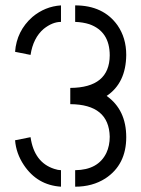

<svg xmlns="http://www.w3.org/2000/svg" viewBox="-20 -704 535 727"><path d="M264.6 2.9V-59.6Q351.6 -60.5 382.8 -125Q395.5 -152.3 395.5 -186.5Q392.6 -308.6 246.1 -309.6V-371.1Q394.5 -372.1 395.5 -494.1Q395.5 -585 318.4 -612.3Q293.9 -620.1 264.6 -621.1V-683.6Q371.1 -683.6 424.8 -608.4Q458 -560.5 458 -496.1Q457 -389.6 383.8 -340.8Q458 -288.1 458 -184.6Q458 -80.1 378.9 -28.3Q330.1 2.9 264.6 2.9ZM37.1 -172.9 95.7 -184.6Q109.4 -88.9 185.5 -64.5Q200.2 -59.6 210.9 -59.6V2.9Q121.1 -2.9 70.3 -79.1Q41 -123 37.1 -172.9ZM37.1 -507.8Q43 -586.9 102.5 -639.6Q150.4 -679.7 210.9 -683.6V-621.1Q178.7 -621.1 145.5 -594.7Q105.5 -560.5 95.7 -496.1Z"/></svg>

Font: Post No Bills Colombo Medium
Style: Regular
Weight: 500
Designer: Kosala Senevirathne, Siva Puranthara, Lasantha Premarathna, Tharique Azeez
Foundry: Mooniak
Version: Version 1.220 ; ttfautohint (v1.6)